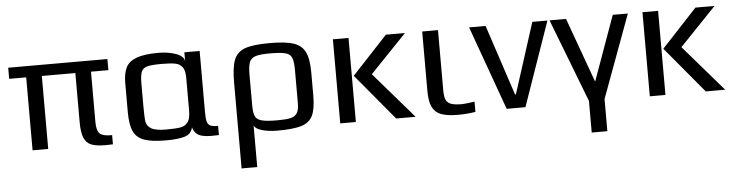

<svg xmlns="http://www.w3.org/2000/svg" viewBox="-44 -694 4201 1101"><g transform="rotate(-5 2056.0 -143.0)"><path d="M406 -137V-420H213V0H123V-420H25V-484H596V-420H496V-131Q496 -81 513.5 -64Q531 -47 578 -47H585V6Q577 7 542 7Q489 7 460.5 -4.5Q432 -16 419 -47Q406 -78 406 -137Z M686 -172V-337Q686 -394 703 -427.5Q720 -461 764.5 -477.5Q809 -494 891 -494Q946 -494 991 -478Q1036 -462 1039 -432V-484H1127V-131Q1127 -96 1131.5 -78.5Q1136 -61 1149 -54Q1162 -47 1188 -47H1195V6Q1182 7 1153 7Q1107 7 1081.5 -4.5Q1056 -16 1045 -51Q1036 -13 998 -1.5Q960 10 891 10Q809 10 765.5 -5.5Q722 -21 704 -59.5Q686 -98 686 -172ZM1037 -148V-338Q1037 -379 1023 -398.5Q1009 -418 982.5 -423.5Q956 -429 904 -429Q846 -429 821 -422.5Q796 -416 787 -395.5Q778 -375 778 -329V-197Q778 -132 782 -107Q786 -82 811 -67Q836 -52 896 -52Q953 -52 980 -57Q1007 -62 1022 -82.5Q1037 -103 1037 -148Z M1308 -287Q1308 -375 1325.5 -418Q1343 -461 1389 -477.5Q1435 -494 1531 -494Q1622 -494 1668.5 -478.5Q1715 -463 1734.5 -423Q1754 -383 1754 -304V-174Q1754 -95 1735 -56.5Q1716 -18 1669.5 -4Q1623 10 1531 10Q1483 10 1445 -0.5Q1407 -11 1398 -31V208H1308ZM1662 -135V-325Q1662 -376 1653 -398Q1644 -420 1616.5 -427.5Q1589 -435 1525 -435Q1469 -435 1443.5 -426.5Q1418 -418 1409 -395.5Q1400 -373 1400 -325V-145Q1400 -103 1409.5 -83.5Q1419 -64 1447 -56.5Q1475 -49 1535 -49Q1585 -49 1611 -54.5Q1637 -60 1649.5 -78.5Q1662 -97 1662 -135Z M1894 -484H1984V0H1894ZM1995 -265 2199 -484H2309L2099 -265L2328 0H2216Z M2408 -141V-484H2499V-136Q2499 -100 2507.5 -82Q2516 -64 2537.5 -56.5Q2559 -49 2600 -49Q2613 -49 2672 -57V2Q2621 10 2571 10Q2509 10 2474 -3.5Q2439 -17 2423.5 -49.5Q2408 -82 2408 -141Z M2678 0ZM2678 -484H2773L2907 -78H2912L3042 -484H3129L2960 0H2852Z M3416 -7V178H3326V-4L3141 -484H3236L3371 -111L3505 -484H3592Z M3676 -484H3766V0H3676ZM3777 -265 3981 -484H4091L3881 -265L4110 0H3998Z"/></g></svg>

Font: Play
Style: Regular
Weight: 400
Designer: Jonas Hecksher (Cyrillic expansion: Cyreal)
Foundry: Jonas Hecksher, Playtype, e-types AS
Version: Version 2.101; ttfautohint (v1.5.65-e2d9)